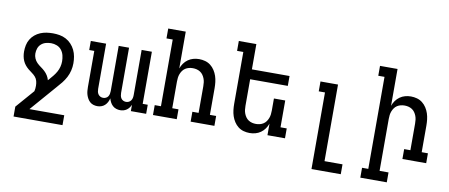

<svg xmlns="http://www.w3.org/2000/svg" viewBox="-78 -1064 3757 1607"><g transform="rotate(10 1800.0 -260.0)"><path d="M508 215H92V131L227 -24Q230 -35 231 -47Q232 -59 232 -71Q232 -91 227 -110.5Q222 -130 209 -145Q196 -160 179.5 -171.5Q163 -183 147.5 -196Q132 -209 119.5 -224.5Q107 -240 99 -258.5Q91 -277 87.5 -296.5Q84 -316 84 -336Q84 -363 89.5 -390Q95 -417 109 -440.5Q123 -464 144 -481.5Q165 -499 190 -509.5Q215 -520 242 -524Q269 -528 296 -528Q325 -528 353.5 -523Q382 -518 407.5 -504.5Q433 -491 453 -469.5Q473 -448 485.5 -422Q498 -396 503 -367.5Q508 -339 508 -310Q508 -279 500.5 -248Q493 -217 478.5 -189.5Q464 -162 444.5 -137.5Q425 -113 404 -90L212 131H508ZM322 -134 332 -145Q347 -162 362 -180.5Q377 -199 388.5 -219.5Q400 -240 406 -263Q412 -286 412 -310Q412 -335 406 -360Q400 -385 384.5 -405Q369 -425 345 -434.5Q321 -444 296 -444Q273 -444 251 -438Q229 -432 212 -417Q195 -402 187.5 -380.5Q180 -359 180 -336Q180 -315 188.5 -295Q197 -275 212 -260Q227 -245 245 -232.5Q263 -220 278.5 -205.5Q294 -191 305.5 -172.5Q317 -154 322 -134Z M767 8Q750 8 733.5 3Q717 -2 704.5 -13Q692 -24 683.5 -39Q675 -54 670 -70Q665 -86 663.5 -103Q662 -120 662 -136V-443H619V-520H749V-136Q749 -124 751.5 -112Q754 -100 761 -90Q768 -80 779 -74.5Q790 -69 803 -69Q815 -69 826.5 -74.5Q838 -80 844.5 -90Q851 -100 853.5 -112Q856 -124 856 -136V-520H944V-136Q944 -124 946.5 -112Q949 -100 955.5 -90Q962 -80 973.5 -74.5Q985 -69 997 -69Q1010 -69 1021 -74.5Q1032 -80 1039 -90Q1046 -100 1048.5 -112Q1051 -124 1051 -136V-520H1138V-77H1181V0H1051V-54Q1045 -40 1036.5 -28.5Q1028 -17 1016 -8.5Q1004 0 990 4Q976 8 961 8Q944 8 927 2.5Q910 -3 897 -15Q884 -27 876 -42.5Q868 -58 863 -75Q859 -58 851 -42.5Q843 -27 830 -15Q817 -3 800.5 2.5Q784 8 767 8Z M1239 0V-84H1292V-651H1239V-735H1388V-422Q1396 -445 1410.5 -465.5Q1425 -486 1445.5 -500.5Q1466 -515 1490 -521.5Q1514 -528 1539 -528Q1565 -528 1590.5 -521Q1616 -514 1636.5 -498Q1657 -482 1671.5 -459.5Q1686 -437 1694 -412.5Q1702 -388 1705 -362Q1708 -336 1708 -310V-84H1761V0H1559V-84H1612V-310Q1612 -327 1610 -343.5Q1608 -360 1602 -375.5Q1596 -391 1586.5 -404.5Q1577 -418 1563 -427Q1549 -436 1533 -440Q1517 -444 1500 -444Q1483 -444 1467 -440Q1451 -436 1437 -427Q1423 -418 1413.5 -404.5Q1404 -391 1398 -375.5Q1392 -360 1390 -343.5Q1388 -327 1388 -310V-84H1441V0Z M2061 8Q2035 8 2009.5 1Q1984 -6 1963.5 -22Q1943 -38 1928.5 -60.5Q1914 -83 1906 -107.5Q1898 -132 1895 -158Q1892 -184 1892 -210V-651H1839V-735H1988V-520H2308V-436H1988V-210Q1988 -193 1990 -176.5Q1992 -160 1998 -144.5Q2004 -129 2013.5 -115.5Q2023 -102 2037 -93Q2051 -84 2067 -80Q2083 -76 2100 -76Q2117 -76 2133 -80Q2149 -84 2163 -93Q2177 -102 2186.5 -115.5Q2196 -129 2202 -144.5Q2208 -160 2210 -176.5Q2212 -193 2212 -210V-312H2308V-84H2361V0H2212V-98Q2204 -75 2189.5 -54.5Q2175 -34 2154.5 -19.5Q2134 -5 2110 1.5Q2086 8 2061 8Z M2624 215V-436H2571V-520H2720V131H2873V215Z M3264 215H3039V131H3092V-651H3039V-735H3188V-422Q3196 -445 3210.5 -465.5Q3225 -486 3245.5 -500.5Q3266 -515 3290 -521.5Q3314 -528 3339 -528Q3365 -528 3390.5 -521Q3416 -514 3436.5 -498Q3457 -482 3471.5 -459.5Q3486 -437 3494 -412.5Q3502 -388 3505 -362Q3508 -336 3508 -310V-84H3561V0H3359V-84H3412V-310Q3412 -327 3410 -343.5Q3408 -360 3402 -375.5Q3396 -391 3386.5 -404.5Q3377 -418 3363 -427Q3349 -436 3333 -440Q3317 -444 3300 -444Q3283 -444 3267 -440Q3251 -436 3237 -427Q3223 -418 3213.5 -404.5Q3204 -391 3198 -375.5Q3192 -360 3190 -343.5Q3188 -327 3188 -310V131H3264Z"/></g></svg>

Font: Iosevka HT Medium Extended
Style: Regular
Weight: 500
Width: 7
Monospace: yes
Designer: Belleve Invis
Foundry: Belleve Invis
Version: Version 32.3.0; ttfautohint (v1.8.4)